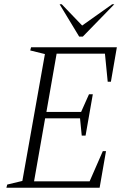

<svg xmlns="http://www.w3.org/2000/svg" viewBox="-20 -882 591 902"><path d="M10 0 14 -15 85 -32 191 -628 122 -645 126 -660H529L501 -498H486L473 -630H246L198 -356H361L398 -439H416L382 -245H364L356 -326H192L140 -30H401L463 -172H478L448 0ZM352 -710 260 -862H270L366 -762L507 -862H517L369 -710Z"/></svg>

Font: Spectral SC ExtraLight
Style: Italic
Weight: 275
Italic angle: -10°
Designer: Jean-Baptiste Levee
Foundry: Production Type
Version: Version 2.001